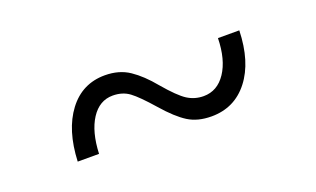

<svg xmlns="http://www.w3.org/2000/svg" viewBox="-35 -536 669 406"><g transform="rotate(-20 300.0 -333.5)"><path d="M391 -254Q360 -254 338.5 -267.5Q317 -281 290 -312Q262 -344 246.5 -355.5Q231 -367 209 -367Q179 -367 160.5 -338.5Q142 -310 140 -261H92Q95 -331 126 -372Q157 -413 208 -413Q240 -413 263 -397.5Q286 -382 309 -354Q337 -321 353.5 -310.5Q370 -300 390 -300Q421 -300 440 -328.5Q459 -357 460 -405H508Q506 -335 474.5 -294.5Q443 -254 391 -254Z"/></g></svg>

Font: Geist Mono UltraLight
Style: Regular
Weight: 200
Monospace: yes
Designer: Basement.studio, Andrés Briganti, Mateo Zaragoza
Foundry: Basement.studio, Vercel, Andrés Briganti, Guido Ferreyra, Mateo Zaragoza
Version: Version 1.400; ttfautohint (v1.8.4.7-5d5b)